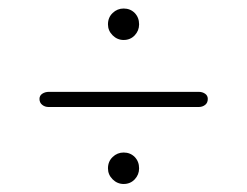

<svg xmlns="http://www.w3.org/2000/svg" viewBox="-20 -579 595 462"><path d="M277.5 -482.8Q262.3 -482.8 251 -494Q239.8 -505.2 239.8 -520.4Q239.8 -536.9 251 -547.7Q262.3 -558.5 277.5 -558.5Q293.6 -558.5 304.2 -547.7Q314.7 -536.9 314.7 -520.4Q314.7 -505.2 304.2 -494Q293.6 -482.8 277.5 -482.8ZM75 -341Q75 -349 81.8 -353.5Q88.5 -358 98 -358H458Q467 -358 473.5 -353.5Q480 -349 480 -341Q480 -331.5 473.5 -326.5Q467 -321.5 458 -321.5H97Q88 -321.5 81.5 -326.8Q75 -332 75 -341ZM277.5 -136.3Q262.3 -136.3 251 -147.5Q239.8 -158.7 239.8 -173.9Q239.8 -190.4 251 -201.2Q262.3 -212 277.5 -212Q293.6 -212 304.2 -201.2Q314.7 -190.4 314.7 -173.9Q314.7 -158.7 304.2 -147.5Q293.6 -136.3 277.5 -136.3Z"/></svg>

Font: Fraunces 9pt SuperSoft Thin
Style: Regular
Weight: 100
Version: Version 1.000;[b76b70a41]